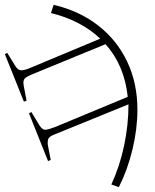

<svg xmlns="http://www.w3.org/2000/svg" viewBox="-22 -522 642 795"><path d="M200 -502Q307 -477 385 -416Q463 -355 505 -266Q547 -177 547 -68Q547 12 526.5 97Q506 182 470 253L439 242Q474 166 492 80.5Q510 -5 510 -90L208 33Q186 41 180 49.5Q174 58 176 78L188 140L177 145L98 -53L108 -58L142 -2Q154 17 168.5 15Q183 13 206 4L507 -121Q493 -252 415 -339L108 -213Q85 -203 79 -195Q73 -187 76 -168L88 -105L77 -101L-2 -298L8 -303L42 -248Q52 -232 65 -231Q78 -230 106 -242L393 -362Q354 -399 302.5 -426Q251 -453 189 -468Z"/></svg>

Font: Literata 72pt ExtraLight
Style: Regular
Weight: 200
Designer: Latin by Veronika Burian and Jose Scaglione. Greek by Irene Vlachou. Cyrillic by Vera Evstafieva.
Foundry: TypeTogether
Version: Version 3.002